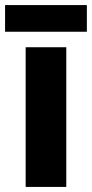

<svg xmlns="http://www.w3.org/2000/svg" viewBox="-36 -736 362 756"><path d="M306 -716H-16V-611H306ZM225 0V-550H65V0Z"/></svg>

Font: Noto Sans Thai Looped SemiCondensed ExtraBold
Style: Regular
Weight: 800
Width: 4
Designer: Sasikarn Vongin, Ben Mitchell
Foundry: The Fontpad Ltd
Version: Version 1.001